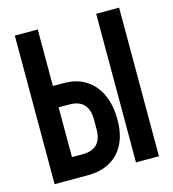

<svg xmlns="http://www.w3.org/2000/svg" viewBox="-108 -815 816 905"><g transform="rotate(-15 300.0 -362.5)"><path d="M47 -725H159V-449H214Q275.5 -449 320.2 -420.2Q365 -391.5 388.5 -339.2Q412 -287 412 -217Q412 -148 387.5 -99.2Q363 -50.5 317.2 -25.2Q271.5 0 209 0H47ZM305 -200V-246Q305 -345 211 -345H159V-102H211Q257.5 -102 281.2 -126Q305 -150 305 -200ZM444 -725H556V0H444Z"/></g></svg>

Font: JuliaMono
Style: Bold
Weight: 700
Monospace: yes
Designer: cormullion
Foundry: corm
Version: Version 0.055; ttfautohint (v1.8.4)